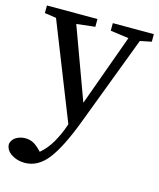

<svg xmlns="http://www.w3.org/2000/svg" viewBox="-109 -553 731 881"><g transform="rotate(15 256.0 -113.0)"><path d="M317 -439V-475H512V-439L458 -428L297 -3Q247 130 200.5 189.5Q154 249 92 249Q55 249 27.5 230.5Q0 212 0 183Q5 161 24.5 150Q44 139 67 139Q87 139 104 147.5Q121 156 141 177L146 182Q178 155 200 116.5Q222 78 236 38L240 26L59 -431L4 -439V-475H244V-438L156 -428L281 -87L404 -427Z"/></g></svg>

Font: Source Serif Pro
Style: Regular
Weight: 400
Designer: Frank Grießhammer
Foundry: Adobe Systems Incorporated
Version: Version 3.001;hotconv 1.0.111;makeotfexe 2.5.65597